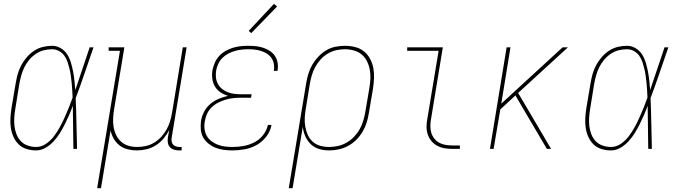

<svg xmlns="http://www.w3.org/2000/svg" viewBox="-20 -777 3540 1002"><path d="M168 8Q143 8 118.5 0.5Q94 -7 77 -24Q60 -41 50 -63.5Q40 -86 36.5 -110.5Q33 -135 34.5 -161Q36 -187 40 -213L62 -343Q66 -367 72.5 -390.5Q79 -414 91 -436.5Q103 -459 120 -478.5Q137 -498 158 -512Q179 -526 203.5 -532Q228 -538 252 -538Q276 -538 297 -525.5Q318 -513 330.5 -493.5Q343 -474 350 -450.5Q357 -427 361.5 -403.5Q366 -380 368.5 -356Q371 -332 373 -307Q392 -363 410.5 -418.5Q429 -474 448 -530H468Q445 -464 422.5 -397.5Q400 -331 375 -265Q378 -199 379 -132.5Q380 -66 382 0H363Q362 -56 361.5 -112.5Q361 -169 360 -225Q351 -200 340.5 -176Q330 -152 318 -128Q306 -104 292 -81.5Q278 -59 259.5 -39Q241 -19 217.5 -5.5Q194 8 168 8ZM168 -10Q196 -10 220 -26.5Q244 -43 261.5 -66Q279 -89 292.5 -114Q306 -139 317.5 -164.5Q329 -190 339.5 -216Q350 -242 359 -268Q358 -287 357 -306.5Q356 -326 354 -345Q352 -364 349.5 -382.5Q347 -401 342.5 -419Q338 -437 332 -455Q326 -473 315 -487.5Q304 -502 287.5 -511Q271 -520 252 -520Q230 -520 208 -514.5Q186 -509 166.5 -495.5Q147 -482 132 -464Q117 -446 107 -425.5Q97 -405 91 -383.5Q85 -362 81 -340L60 -210Q56 -187 54.5 -164Q53 -141 55.5 -119Q58 -97 66 -76.5Q74 -56 88.5 -40.5Q103 -25 124.5 -17.5Q146 -10 168 -10Z M487 205 606 -512H547V-530H629L576 -210Q572 -187 570.5 -163Q569 -139 572.5 -116.5Q576 -94 585.5 -73.5Q595 -53 611.5 -38Q628 -23 650 -16.5Q672 -10 696 -10Q718 -10 741 -15Q764 -20 784.5 -32.5Q805 -45 821.5 -63Q838 -81 849.5 -101.5Q861 -122 867.5 -144Q874 -166 878 -189L934 -530H954L876 -59Q874 -49 875.5 -39.5Q877 -30 883 -23Q889 -16 898 -13Q907 -10 917 -10H928V8H914Q900 8 887.5 4Q875 0 866.5 -9.5Q858 -19 856 -32Q854 -45 856 -59L863 -98Q851 -75 833.5 -54Q816 -33 793 -18.5Q770 -4 744.5 2Q719 8 694 8Q670 8 646 2Q622 -4 604 -18Q586 -32 574 -52.5Q562 -73 557 -96L507 205Z M1193 8Q1170 8 1147.5 5Q1125 2 1105 -6Q1085 -14 1068 -27.5Q1051 -41 1040.5 -59.5Q1030 -78 1028 -100.5Q1026 -123 1029 -146Q1033 -170 1045 -193.5Q1057 -217 1077 -234Q1097 -251 1121 -261Q1145 -271 1170 -277Q1149 -283 1131 -295Q1113 -307 1102 -325.5Q1091 -344 1088 -366.5Q1085 -389 1089 -412Q1093 -431 1101.5 -450.5Q1110 -470 1124.5 -485.5Q1139 -501 1158 -511.5Q1177 -522 1196.5 -528Q1216 -534 1236.5 -536Q1257 -538 1276 -538Q1296 -538 1315.5 -536Q1335 -534 1353 -528Q1371 -522 1387 -512Q1403 -502 1413.5 -487Q1424 -472 1428 -453Q1432 -434 1429 -414Q1429 -412 1428.5 -410.5Q1428 -409 1428 -407H1408Q1409 -408 1409 -410Q1409 -412 1410 -413Q1412 -430 1408.5 -446.5Q1405 -463 1395.5 -476Q1386 -489 1372.5 -497.5Q1359 -506 1343 -511Q1327 -516 1310.5 -518Q1294 -520 1276 -520Q1259 -520 1241 -518Q1223 -516 1205.5 -511Q1188 -506 1171 -497Q1154 -488 1140.5 -474.5Q1127 -461 1119 -443.5Q1111 -426 1108 -409Q1105 -390 1107 -372Q1109 -354 1117.5 -338.5Q1126 -323 1139.5 -312.5Q1153 -302 1169.5 -295.5Q1186 -289 1204 -287Q1222 -285 1241 -285H1293L1290 -267H1238Q1218 -267 1198 -265Q1178 -263 1158 -257Q1138 -251 1119 -241.5Q1100 -232 1084.5 -217Q1069 -202 1060.5 -183Q1052 -164 1049 -144Q1045 -124 1047.5 -104Q1050 -84 1059 -68Q1068 -52 1083 -40.5Q1098 -29 1116 -22Q1134 -15 1153.5 -12.5Q1173 -10 1193 -10Q1222 -10 1250.5 -15Q1279 -20 1306 -33.5Q1333 -47 1352.5 -71.5Q1372 -96 1378 -125H1397Q1391 -92 1370 -64.5Q1349 -37 1319.5 -20.5Q1290 -4 1257.5 2Q1225 8 1193 8ZM1291 -604 1278 -616 1410 -757 1426 -743Z M1487 205 1578 -343Q1582 -368 1589.5 -392.5Q1597 -417 1610 -439.5Q1623 -462 1641.5 -481.5Q1660 -501 1682.5 -514.5Q1705 -528 1730.5 -533Q1756 -538 1781 -538Q1807 -538 1833 -531.5Q1859 -525 1878.5 -509.5Q1898 -494 1910.5 -471.5Q1923 -449 1928 -423.5Q1933 -398 1932 -371Q1931 -344 1927 -317L1905 -187Q1901 -162 1893.5 -137.5Q1886 -113 1872.5 -90Q1859 -67 1839.5 -47.5Q1820 -28 1796.5 -15.5Q1773 -3 1748 2.5Q1723 8 1698 8Q1670 8 1645 0.5Q1620 -7 1602 -24.5Q1584 -42 1573.5 -65.5Q1563 -89 1560 -115L1507 205ZM1697 -10Q1720 -10 1743 -15Q1766 -20 1787.5 -32Q1809 -44 1826.5 -62Q1844 -80 1856 -101Q1868 -122 1875 -144.5Q1882 -167 1886 -190L1908 -320Q1912 -344 1913 -368Q1914 -392 1909.5 -415Q1905 -438 1894.5 -458.5Q1884 -479 1867 -493Q1850 -507 1827 -513.5Q1804 -520 1780 -520Q1758 -520 1735 -515Q1712 -510 1691 -497.5Q1670 -485 1653.5 -467Q1637 -449 1625.5 -428Q1614 -407 1607.5 -385Q1601 -363 1597 -340L1576 -211Q1572 -188 1570.5 -164Q1569 -140 1573 -117Q1577 -94 1586 -73.5Q1595 -53 1611.5 -38Q1628 -23 1650.5 -16.5Q1673 -10 1697 -10Z M2340 0Q2319 0 2299 -3.5Q2279 -7 2261.5 -16.5Q2244 -26 2231.5 -41Q2219 -56 2212.5 -75Q2206 -94 2206 -114.5Q2206 -135 2210 -156L2269 -512H2105V-530H2291L2229 -153Q2226 -135 2226 -117Q2226 -99 2231 -83Q2236 -67 2247 -53.5Q2258 -40 2272.5 -32Q2287 -24 2304.5 -21Q2322 -18 2340 -18H2380V0Z M2537 0 2624 -530H2644L2596 -236L2916 -530H2944L2684 -292L2856 0H2834L2678 -265L2670 -279L2591 -206L2556 0Z M3168 8Q3143 8 3118.5 0.5Q3094 -7 3077 -24Q3060 -41 3050 -63.5Q3040 -86 3036.5 -110.5Q3033 -135 3034.5 -161Q3036 -187 3040 -213L3062 -343Q3066 -367 3072.5 -390.5Q3079 -414 3091 -436.5Q3103 -459 3120 -478.5Q3137 -498 3158 -512Q3179 -526 3203.5 -532Q3228 -538 3252 -538Q3276 -538 3297 -525.5Q3318 -513 3330.5 -493.5Q3343 -474 3350 -450.5Q3357 -427 3361.5 -403.5Q3366 -380 3368.5 -356Q3371 -332 3373 -307Q3392 -363 3410.5 -418.5Q3429 -474 3448 -530H3468Q3445 -464 3422.5 -397.5Q3400 -331 3375 -265Q3378 -199 3379 -132.5Q3380 -66 3382 0H3363Q3362 -56 3361.5 -112.5Q3361 -169 3360 -225Q3351 -200 3340.5 -176Q3330 -152 3318 -128Q3306 -104 3292 -81.5Q3278 -59 3259.5 -39Q3241 -19 3217.5 -5.5Q3194 8 3168 8ZM3168 -10Q3196 -10 3220 -26.5Q3244 -43 3261.5 -66Q3279 -89 3292.5 -114Q3306 -139 3317.5 -164.5Q3329 -190 3339.5 -216Q3350 -242 3359 -268Q3358 -287 3357 -306.5Q3356 -326 3354 -345Q3352 -364 3349.5 -382.5Q3347 -401 3342.5 -419Q3338 -437 3332 -455Q3326 -473 3315 -487.5Q3304 -502 3287.5 -511Q3271 -520 3252 -520Q3230 -520 3208 -514.5Q3186 -509 3166.5 -495.5Q3147 -482 3132 -464Q3117 -446 3107 -425.5Q3097 -405 3091 -383.5Q3085 -362 3081 -340L3060 -210Q3056 -187 3054.5 -164Q3053 -141 3055.5 -119Q3058 -97 3066 -76.5Q3074 -56 3088.5 -40.5Q3103 -25 3124.5 -17.5Q3146 -10 3168 -10Z"/></svg>

Font: Iosevka Slab Thin Oblique
Style: Regular
Weight: 100
Italic angle: -9°
Monospace: yes
Designer: Belleve Invis
Foundry: Belleve Invis
Version: Version 11.1.0; ttfautohint (v1.8.3)